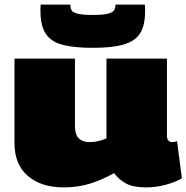

<svg xmlns="http://www.w3.org/2000/svg" viewBox="-20 -805 811 835"><path d="M257 10Q160 10 101.5 -39.5Q43 -89 43 -183V-550H306V-258Q306 -219 323 -203Q340 -187 367 -187Q385 -187 401.5 -190Q418 -193 443 -203V-550H706V-216Q706 -200 712.5 -193.5Q719 -187 729 -187Q741 -187 750 -191L771 -30Q746 -14 702.5 -2Q659 10 615 10Q561 10 530 -6Q499 -22 476 -52Q422 -22 370 -6Q318 10 257 10ZM384 -597Q303 -597 253 -610Q203 -623 179.5 -657.5Q156 -692 156 -756Q156 -763 156 -770.5Q156 -778 157 -785H286Q286 -782 286 -780Q286 -771 290.5 -761.5Q295 -752 316 -746Q337 -740 384 -740Q431 -740 451.5 -746Q472 -752 477 -761.5Q482 -771 482 -780V-785H610Q611 -778 611 -770.5Q611 -763 611 -756Q611 -695 589.5 -660.5Q568 -626 518 -611.5Q468 -597 384 -597Z"/></svg>

Font: Georama Extended Black
Style: Regular
Weight: 900
Width: 7
Designer: Jean-Baptiste Levee
Foundry: Production Type
Version: Version 1.000